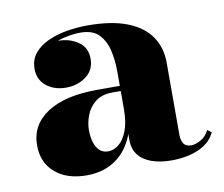

<svg xmlns="http://www.w3.org/2000/svg" viewBox="-60 -540 726 622"><g transform="rotate(-10 303.0 -229.0)"><path d="M457 10Q420.5 10 392.5 0.2Q364.5 -9.5 349 -29.2Q333.5 -49 333.5 -79.5V-304.5Q333.5 -340.5 326 -373.5Q318.5 -406.5 298 -427.8Q277.5 -449 237.5 -449Q217 -449 192.5 -444.2Q168 -439.5 146 -429Q124 -418.5 109.8 -401.2Q95.5 -384 95.5 -358.5H72Q72 -392.5 98.8 -414Q125.5 -435.5 162 -435.5Q199.5 -435.5 227.5 -416.2Q255.5 -397 255.5 -360.5Q255.5 -322.5 227.2 -302Q199 -281.5 162 -281.5Q122.5 -281.5 96.8 -302.5Q71 -323.5 71 -358.5Q71 -389 88 -409.8Q105 -430.5 133.2 -443.5Q161.5 -456.5 195.5 -462.2Q229.5 -468 264 -468Q343.5 -468 394.8 -447.8Q446 -427.5 471 -390.8Q496 -354 496 -304.5V-67Q496 -50 503.2 -38.5Q510.5 -27 529 -27Q541 -27 558.8 -36.2Q576.5 -45.5 587.5 -67L600.5 -57Q585.5 -24 547 -7Q508.5 10 457 10ZM178.5 10Q113.5 10 74.8 -23.2Q36 -56.5 36 -113.5Q36 -180.5 94.2 -218.8Q152.5 -257 259 -257H380V-240H306Q271 -240 250 -223.2Q229 -206.5 219.5 -181.8Q210 -157 210 -133.5Q210 -110 215.5 -92.5Q221 -75 232 -64.8Q243 -54.5 260 -54.5Q278 -54.5 294.8 -67.8Q311.5 -81 322.5 -109Q333.5 -137 333.5 -181H346.5Q346.5 -122.5 325.5 -79.5Q304.5 -36.5 266.8 -13.2Q229 10 178.5 10Z"/></g></svg>

Font: Bodoni Moda 11pt ExtraBold
Style: Regular
Weight: 800
Designer: Owen Earl
Foundry: indestructible type
Version: Version 2.004